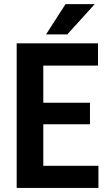

<svg xmlns="http://www.w3.org/2000/svg" viewBox="-20 -924 533 944"><path d="M463.9 -108.9V0H155.3V-108.9ZM192.9 -710.9V0H62V-710.9ZM422.4 -418.9V-313H155.3V-418.9ZM461.9 -710.9V-601.6H155.3V-710.9ZM206.5 -754.9 302.2 -903.8H445.8L311 -754.9Z"/></svg>

Font: Roboto Condensed SemiBold
Style: Regular
Weight: 600
Designer: Christian Robertson
Foundry: Google
Version: Version 3.008; 2023